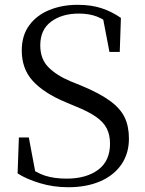

<svg xmlns="http://www.w3.org/2000/svg" viewBox="-20 -765 607 801"><path d="M264.3 16.1Q202.5 16.1 146.1 -1Q89.7 -18.1 53.4 -41.6L58.8 -191.5H100.2L131.2 -26.6L85.7 -48.5L80.4 -80.6Q128.8 -45 167.1 -32.4Q205.4 -19.8 258.3 -19.8Q339.4 -19.8 389.2 -56.5Q439 -93.2 439 -165.4Q439 -201.7 425.7 -228.5Q412.4 -255.3 381 -277.4Q349.6 -299.6 294.6 -321.5L252.2 -339.4Q163.2 -376.7 117 -427.2Q70.8 -477.6 70.8 -554.2Q70.8 -617.5 102.2 -659.7Q133.5 -702 186.3 -723.4Q239.2 -744.9 303.6 -744.9Q361 -744.9 403.9 -730.7Q446.8 -716.5 484.4 -690.3L479.6 -548.4H436.6L406.3 -706.4L453 -684.1L455.9 -651.9Q417.5 -683 384.8 -695.7Q352.1 -708.4 308.8 -708.4Q239 -708.4 193.5 -674.9Q148 -641.5 148 -576Q148 -519.2 181.5 -485.1Q215 -450.9 273.6 -426.1L319.2 -407.7Q395 -376.2 438.4 -344.6Q481.9 -313 499.9 -275.5Q517.9 -238.1 517.9 -186.6Q517.9 -124.6 486.4 -78.8Q454.9 -33.1 397.9 -8.5Q340.9 16.1 264.3 16.1Z"/></svg>

Font: Early Summer Mincho VF
Style: Regular
Weight: 250
Designer: GuiWonder
Version: Version 1.002